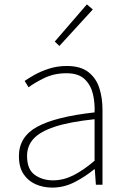

<svg xmlns="http://www.w3.org/2000/svg" viewBox="-20 -840 576 873"><path d="M218 13Q177 13 142.5 -2Q108 -17 87 -48.5Q66 -80 66 -130Q66 -218 149 -263.5Q232 -309 410 -329Q412 -372 402.5 -412.5Q393 -453 365 -480Q337 -507 282 -507Q226 -507 181 -485Q136 -463 110 -443L92 -472Q109 -484 137.5 -500Q166 -516 203.5 -528Q241 -540 284 -540Q346 -540 381.5 -512.5Q417 -485 431.5 -440Q446 -395 446 -341V0H416L411 -70H408Q368 -37 319.5 -12Q271 13 218 13ZM221 -20Q268 -20 313 -42.5Q358 -65 410 -109V-298Q296 -286 228.5 -263.5Q161 -241 132 -208.5Q103 -176 103 -131Q103 -70 138 -45Q173 -20 221 -20ZM250 -631 229 -651 375 -820 402 -797Z"/></svg>

Font: Noto Sans TC Thin
Style: Regular
Weight: 100
Designer: Ryoko NISHIZUKA 西塚涼子 (kana, bopomofo & ideographs); Paul D. Hunt (Latin, Greek & Cyrillic); Sandoll Communications 산돌커뮤니
Foundry: Adobe
Version: Version 2.004-H2;hotconv 1.0.118;makeotfexe 2.5.65603